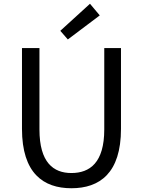

<svg xmlns="http://www.w3.org/2000/svg" viewBox="-20 -989 761 1022"><path d="M360 13C510 13 624 -67 624 -303V-733H535V-300C535 -123 458 -68 360 -68C265 -68 190 -123 190 -300V-733H97V-303C97 -67 211 13 360 13ZM341 -779 511 -907 459 -969 301 -825Z"/></svg>

Font: Noto Sans CJK SC Regular
Style: Regular
Weight: 400
Designer: Ryoko NISHIZUKA (kana & ideographs); Paul D. Hunt (Latin, Greek & Cyrillic); Wenlong ZHANG (bopomofo); Sandoll Communica
Foundry: Adobe Systems Incorporated
Version: Version 1.004;PS 1.004;hotconv 1.0.82;makeotf.lib2.5.63406